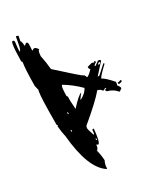

<svg xmlns="http://www.w3.org/2000/svg" viewBox="-132 -779 718 867"><g transform="rotate(-20 227.0 -345.5)"><path d="M228.5 5.9Q151.4 -27.3 105.5 -196.3Q94.7 -220.7 86.9 -252L90.8 -252.9L85 -259.8Q61.5 -394.5 61.5 -425.8Q61.5 -433.6 62.5 -434.6L52.7 -457Q38.1 -543 38.1 -577.1Q37.1 -581.1 34.2 -581.1H33.2Q23.4 -642.6 23.4 -666Q23.4 -682.6 28.3 -682.6Q35.2 -682.6 37.1 -675.8Q38.1 -641.6 42 -626Q48.8 -627.9 48.8 -667V-696.3L52.7 -697.3L61.5 -695.3L60.5 -669.9Q66.4 -666 72.3 -642.6L82 -653.3H84Q89.8 -653.3 91.8 -646.5Q93.8 -639.6 96.7 -610.4Q100.6 -614.3 104 -616.2Q107.4 -618.2 110.4 -618.2Q116.2 -618.2 128.9 -606.4Q123 -605.5 123 -588.9L124 -574.2Q138.7 -538.1 147.5 -503.9Q269.5 -426.8 275.4 -426.8H276.4Q281.2 -426.8 288.1 -413.1Q298.8 -418 314.5 -442.4L308.6 -448.2L306.6 -456.1L329.1 -466.8L338.9 -465.8H342.8L341.8 -467.8Q341.8 -469.7 344.7 -470.7L350.6 -464.8Q337.9 -455.1 337.9 -449.2V-448.2L342.8 -449.2L359.4 -466.8L365.2 -467.8Q372.1 -467.8 373 -461.9L334 -399.4L342.8 -401.4L377.9 -446.3L381.8 -447.3L382.8 -443.4Q346.7 -394.5 346.7 -386.7V-385.7Q363.3 -381.8 403.3 -349.6L404.3 -340.8L403.3 -332Q415 -322.3 417 -314.5Q408.2 -303.7 403.3 -301.8Q381.8 -321.3 350.6 -323.2Q347.7 -326.2 345.7 -328.6Q343.8 -331.1 343.8 -333L351.6 -335L350.6 -339.8L346.7 -338.9Q339.8 -332 335 -331.1Q331.1 -339.8 311.5 -342.8Q286.1 -297.9 210 -208L209 -198.2Q209 -192.4 226.6 -160.2L230.5 -161.1L229.5 -183.6L237.3 -185.5Q239.3 -160.2 239.3 -143.6Q239.3 -112.3 231.4 -110.4L222.7 -113.3L223.6 -104.5Q223.6 -94.7 216.8 -85.9Q228.5 -60.5 234.4 -34.2Q230.5 -22.5 230.5 -10.7Q230.5 -2.9 232.4 4.9ZM190.4 -296.9Q225.6 -352.5 239.3 -357.4L224.6 -328.1L228.5 -329.1Q253.9 -348.6 260.7 -372.1Q215.8 -403.3 170.9 -419.9Q167 -418.9 167 -407.2Q167 -393.6 171.9 -365.2Q172.9 -362.3 175.8 -362.3H176.8Q178.7 -340.8 190.4 -296.9ZM355.5 -448.2 359.4 -449.2Q365.2 -451.2 365.2 -456.1V-460Q355.5 -457 355.5 -451.2ZM150.4 -286.1 154.3 -287.1 152.3 -294.9 148.4 -293.9ZM412.1 -335 409.2 -342.8Q418.9 -344.7 424.8 -350.6L430.7 -343.8Q421.9 -336.9 412.1 -335ZM137.7 -206.1 141.6 -207 139.6 -214.8 135.7 -213.9ZM230.5 -131.8 234.4 -132.8 232.4 -140.6 228.5 -139.6Z"/></g></svg>

Font: Blackcraft
Style: Regular
Weight: 400
Designer: GGBotNet
Foundry: GGBotNet
Version: 1.00